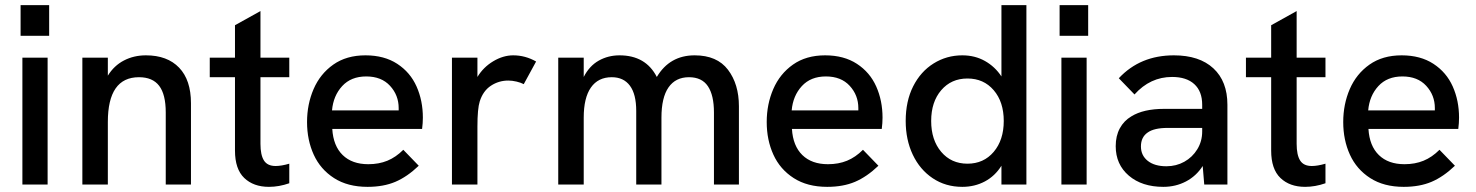

<svg xmlns="http://www.w3.org/2000/svg" viewBox="-20 -717 5734 746"><path d="M67 -493H165V0H67ZM60 -697H171V-578H60Z M300 -493H399V-423Q423 -462 461.5 -482Q500 -502 547 -502Q630 -502 676 -454Q722 -406 722 -316V0H624V-280Q624 -350 598.5 -383.5Q573 -417 520 -417Q399 -417 399 -243V0H300Z M893 -132V-417H795V-493H893V-619L992 -674V-493H1104V-417H992V-158Q992 -115 1005.5 -93.5Q1019 -72 1051 -72Q1073 -72 1104 -81V-5Q1064 9 1025 9Q965 9 929 -25.5Q893 -60 893 -132Z M1173 -243Q1173 -312 1198.5 -371Q1224 -430 1275 -466Q1326 -502 1400 -502Q1473 -502 1523.5 -469Q1574 -436 1598.5 -381Q1623 -326 1623 -260Q1623 -239 1620 -216H1271Q1275 -150 1311.5 -114.5Q1348 -79 1411 -79Q1452 -79 1485 -92.5Q1518 -106 1547 -135L1607 -73Q1562 -30 1516 -10.5Q1470 9 1408 9Q1331 9 1278 -25Q1225 -59 1199 -116Q1173 -173 1173 -243ZM1529 -288V-297Q1529 -347 1495.5 -383.5Q1462 -420 1403 -420Q1344 -420 1309.5 -382.5Q1275 -345 1270 -288Z M1736 -493H1835V-418Q1858 -456 1896.5 -479Q1935 -502 1974 -502Q2021 -502 2063 -478L2015 -390Q2004 -396 1987 -400Q1970 -404 1955 -404Q1918 -404 1887.5 -384Q1857 -364 1844 -323Q1835 -295 1835 -225V0H1736Z M2149 -493H2248V-418Q2270 -461 2306.5 -481.5Q2343 -502 2387 -502Q2489 -502 2532 -418Q2582 -502 2679 -502Q2766 -502 2808.5 -446Q2851 -390 2851 -304V0H2754V-280Q2754 -347 2730.5 -382Q2707 -417 2657 -417Q2605 -417 2577.5 -377.5Q2550 -338 2550 -260V0H2452V-286Q2452 -351 2427.5 -384Q2403 -417 2357 -417Q2304 -417 2276 -377Q2248 -337 2248 -260V0H2149Z M2959 -243Q2959 -312 2984.5 -371Q3010 -430 3061 -466Q3112 -502 3186 -502Q3259 -502 3309.5 -469Q3360 -436 3384.5 -381Q3409 -326 3409 -260Q3409 -239 3406 -216H3057Q3061 -150 3097.5 -114.5Q3134 -79 3197 -79Q3238 -79 3271 -92.5Q3304 -106 3333 -135L3393 -73Q3348 -30 3302 -10.5Q3256 9 3194 9Q3117 9 3064 -25Q3011 -59 2985 -116Q2959 -173 2959 -243ZM3315 -288V-297Q3315 -347 3281.5 -383.5Q3248 -420 3189 -420Q3130 -420 3095.5 -382.5Q3061 -345 3056 -288Z M3499 -247Q3499 -324 3528 -381.5Q3557 -439 3607.5 -470.5Q3658 -502 3719 -502Q3768 -502 3807 -480Q3846 -458 3871 -420V-697H3968V0H3871V-73Q3846 -33 3806.5 -12Q3767 9 3719 9Q3654 9 3604 -24.5Q3554 -58 3526.5 -116Q3499 -174 3499 -247ZM3880 -247Q3880 -321 3841 -366.5Q3802 -412 3739 -412Q3676 -412 3637 -366.5Q3598 -321 3598 -247Q3598 -173 3637 -127Q3676 -81 3739 -81Q3802 -81 3841 -127Q3880 -173 3880 -247Z M4104 -493H4202V0H4104ZM4097 -697H4208V-578H4097Z M4653 -72Q4628 -33 4588 -12Q4548 9 4500 9Q4417 9 4366 -34.5Q4315 -78 4315 -149Q4315 -189 4331 -218.5Q4347 -248 4376 -265Q4423 -294 4503 -294H4651V-310Q4651 -362 4620.5 -390Q4590 -418 4534 -418Q4449 -418 4388 -350L4327 -413Q4410 -502 4541 -502Q4640 -502 4694.5 -451.5Q4749 -401 4749 -310V0H4659ZM4512 -71Q4550 -71 4581.5 -88.5Q4613 -106 4632 -137Q4651 -168 4651 -206V-220H4517Q4464 -220 4439 -202Q4413 -184 4413 -148Q4413 -113 4439.5 -92Q4466 -71 4512 -71Z M4919 -132V-417H4821V-493H4919V-619L5018 -674V-493H5130V-417H5018V-158Q5018 -115 5031.5 -93.5Q5045 -72 5077 -72Q5099 -72 5130 -81V-5Q5090 9 5051 9Q4991 9 4955 -25.5Q4919 -60 4919 -132Z M5199 -243Q5199 -312 5224.5 -371Q5250 -430 5301 -466Q5352 -502 5426 -502Q5499 -502 5549.5 -469Q5600 -436 5624.5 -381Q5649 -326 5649 -260Q5649 -239 5646 -216H5297Q5301 -150 5337.5 -114.5Q5374 -79 5437 -79Q5478 -79 5511 -92.5Q5544 -106 5573 -135L5633 -73Q5588 -30 5542 -10.5Q5496 9 5434 9Q5357 9 5304 -25Q5251 -59 5225 -116Q5199 -173 5199 -243ZM5555 -288V-297Q5555 -347 5521.5 -383.5Q5488 -420 5429 -420Q5370 -420 5335.5 -382.5Q5301 -345 5296 -288Z"/></svg>

Font: Hanken Grotesk Medium
Style: Regular
Weight: 500
Designer: Alfredo Marco Pradil
Foundry: Hanken Design Co.
Version: Version 3.014